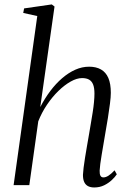

<svg xmlns="http://www.w3.org/2000/svg" viewBox="-20 -837 586 868"><path d="M406 10.5Q390 10.5 378.5 4.8Q367 -1 361 -13.5Q355 -26 355 -46.5Q355.5 -59.5 358 -79.5Q360.5 -99.5 364.5 -124.5Q368.5 -149.5 373.2 -176.5Q378 -203.5 382.5 -230Q386.5 -255 391 -280.5Q395.5 -306 399.2 -330.2Q403 -354.5 405 -376Q407 -397.5 407 -414Q407 -439.5 401 -454.8Q395 -470 382.8 -477Q370.5 -484 351 -484Q327.5 -484 299.8 -468.5Q272 -453 244 -425.8Q216 -398.5 192.2 -363.2Q168.5 -328 153 -288.5L112.5 0H41.5L148.5 -764.5L85 -778.5L89 -799L214 -817L226.5 -807.5L162 -353Q182.5 -392.5 207.5 -425.8Q232.5 -459 261 -483.5Q289.5 -508 320.2 -521.8Q351 -535.5 383 -535.5Q414.5 -535.5 436.5 -523Q458.5 -510.5 469.8 -484.5Q481 -458.5 481 -417.5Q481 -399 477.2 -369Q473.5 -339 467.8 -303.8Q462 -268.5 456 -234Q452 -210 447.8 -185.5Q443.5 -161 439.8 -138.2Q436 -115.5 433.5 -96.8Q431 -78 430.5 -66Q430 -50.5 434 -42.8Q438 -35 447.5 -35Q458 -35 470 -42.5Q482 -50 498 -67L508 -49Q500 -36.5 485.2 -22.8Q470.5 -9 450.5 0.8Q430.5 10.5 406 10.5Z"/></svg>

Font: Merriweather 96pt Light
Style: Italic
Weight: 300
Italic angle: -7.8°
Version: Version 2.101